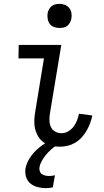

<svg xmlns="http://www.w3.org/2000/svg" viewBox="-20 -753 540 996"><path d="M290 8Q267 8 245.5 3Q224 -2 206.5 -14.5Q189 -27 178 -45.5Q167 -64 162 -85.5Q157 -107 158 -130Q159 -153 163 -175L208 -450H76L77 -520H298L239 -164Q236 -146 236.5 -128Q237 -110 244 -94.5Q251 -79 266 -70.5Q281 -62 299 -62Q317 -62 333.5 -71.5Q350 -81 361.5 -96Q373 -111 379.5 -128.5Q386 -146 390 -163L459 -154Q455 -134 447.5 -114Q440 -94 429.5 -75.5Q419 -57 404 -40.5Q389 -24 370.5 -13Q352 -2 331.5 3Q311 8 290 8ZM288 -608Q274 -608 260 -613Q246 -618 238 -629Q230 -640 227.5 -655Q225 -670 227 -685Q229 -695 234.5 -705Q240 -715 248.5 -721.5Q257 -728 267.5 -730.5Q278 -733 289 -733Q303 -733 317 -727.5Q331 -722 339.5 -711Q348 -700 350.5 -685Q353 -670 350 -655Q348 -645 342.5 -635Q337 -625 328.5 -618.5Q320 -612 309.5 -610Q299 -608 288 -608ZM218 223Q196 223 175 217.5Q154 212 138 199Q122 186 115.5 165.5Q109 145 112 123Q117 94 134 67.5Q151 41 174.5 20Q198 -1 225.5 -16Q253 -31 281 -39L275 0Q259 10 245 22.5Q231 35 219 49.5Q207 64 197.5 80.5Q188 97 185 114Q183 124 186 134Q189 144 196.5 149.5Q204 155 214 157.5Q224 160 234 160Q242 160 250 159Q258 158 265 156L254 219Q245 221 236 222Q227 223 218 223Z"/></svg>

Font: Iosevka
Style: Italic
Weight: 400
Italic angle: -9°
Monospace: yes
Designer: Belleve Invis
Foundry: Belleve Invis
Version: Version 32.5.0; ttfautohint (v1.8.4)